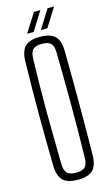

<svg xmlns="http://www.w3.org/2000/svg" viewBox="-142 -997 611 1054"><g transform="rotate(-15 163.0 -470.5)"><path d="M163.5 6Q104 6 78.2 -20Q52.5 -46 51.5 -106Q50 -183 49.2 -255.8Q48.5 -328.5 48.5 -399.8Q48.5 -471 49.2 -543.5Q50 -616 51.5 -693.5Q52.5 -754 78.2 -780Q104 -806 163.5 -806Q223 -806 249 -780Q275 -754 275.5 -693.5Q276.5 -616 277 -543.2Q277.5 -470.5 277.5 -399.5Q277.5 -328.5 277 -255.8Q276.5 -183 275.5 -106Q275 -46 249 -20Q223 6 163.5 6ZM163.5 -34Q199.5 -34 214.5 -48.8Q229.5 -63.5 230 -100.5Q232 -179.5 232.5 -254.5Q233 -329.5 233 -402.8Q233 -476 232 -549.5Q231 -623 230 -699Q229.5 -736.5 214.5 -751.2Q199.5 -766 163.5 -766Q128 -766 113 -751.2Q98 -736.5 97 -699Q95 -623 94 -549.5Q93 -476 93.2 -402.8Q93.5 -329.5 94.5 -254.5Q95.5 -179.5 97 -100.5Q98 -63.5 113 -48.8Q128 -34 163.5 -34ZM100.5 -840.5 168 -947H204.5L137.5 -840.5ZM178.5 -840.5 245.5 -947H282L215.5 -840.5Z"/></g></svg>

Font: Big Shoulders Display Thin Light
Style: Regular
Weight: 300
Version: Version 2.002